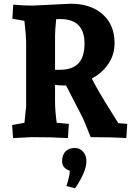

<svg xmlns="http://www.w3.org/2000/svg" viewBox="-20 -735 702 1029"><path d="M154 -705 360 -715Q466 -715 530 -658.5Q594 -602 594 -504Q594 -442 561 -393Q528 -344 472 -314Q503 -252 579 -131L614 -75L662 -71L657 5Q579 0 466 0Q430 -92 417 -116L334 -277H319Q300 -277 275 -280V-193Q275 -140 284 -77L349 -71L344 5Q263 0 150 0L50 5L45 -65L111 -77L120 -163V-512Q120 -538 111 -623L46 -635L51 -710Q104 -705 154 -705ZM302 -633Q290 -633 281 -632Q275 -572 275 -542V-361H299Q369 -361 401 -396Q433 -431 433 -502Q433 -633 302 -633ZM354 180Q313 166 313 130Q313 94 332 76Q351 58 379.5 58Q408 58 425.5 78Q443 98 443 128.5Q443 159 427.5 194Q412 229 397 252L382 274L336 262Q354 207 354 180Z"/></svg>

Font: Andada SC
Style: Bold
Weight: 700
Designer: Carolina Giovagnoli
Foundry: Carolina Giovagnoli
Version: Version 1.003